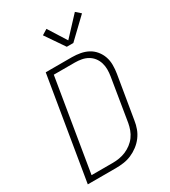

<svg xmlns="http://www.w3.org/2000/svg" viewBox="-230 -1082 1059 1195"><g transform="rotate(-30 300.0 -485.0)"><path d="M39 0 161 -735H349Q379 -735 409 -729.5Q439 -724 464 -710.5Q489 -697 507.5 -674.5Q526 -652 535.5 -624.5Q545 -597 545 -566Q545 -535 540 -505L489 -199Q485 -171 475 -143.5Q465 -116 447 -92Q429 -68 404.5 -49.5Q380 -31 353 -19.5Q326 -8 297.5 -4Q269 0 241 0ZM241 -38Q264 -38 288 -42Q312 -46 334.5 -55.5Q357 -65 377.5 -80.5Q398 -96 412.5 -116Q427 -136 435.5 -159Q444 -182 448 -205L498 -511Q502 -535 502 -559.5Q502 -584 495 -606.5Q488 -629 474 -647Q460 -665 440 -676.5Q420 -688 396.5 -692.5Q373 -697 349 -697H197L88 -38ZM354 -807 261 -943 300 -967 382 -837 506 -970 540 -940 401 -807Z"/></g></svg>

Font: Iosevka Curly XLtEx
Style: Italic
Weight: 200
Width: 7
Italic angle: -9°
Monospace: yes
Designer: Belleve Invis
Foundry: Belleve Invis
Version: Version 11.1.0; ttfautohint (v1.8.3)